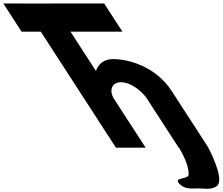

<svg xmlns="http://www.w3.org/2000/svg" viewBox="-526 -880 1327 1144"><path d="M-392 -859.5H-506.5L-397.6 -691.5H-283.1L164.8 0H341.8L153.9 -290C120.9 -341 141.1 -390 194.1 -390C251.1 -390 317.9 -341 350.9 -290L538.8 0H541C563.9 40 597.4 101 598.3 158C599.4 192 505.7 174 541 213C579.2 255 623.5 240 668.4 243C712.3 246 741.6 247.4 766.7 228C809.3 195 741.1 48 715 0H715.8L496.8 -338C404.2 -481 242.8 -528 148.8 -528C92.8 -528 60.5 -499 46.4 -459H44.4L-106.1 -691.5H203.4L94.5 -859.5H-215L-214.6 -859H-391.6Z"/></svg>

Font: Hussar
Style: BdOpOblSeven
Weight: 700
Foundry: Cannot Into Space Fonts
Version: Version 2.00